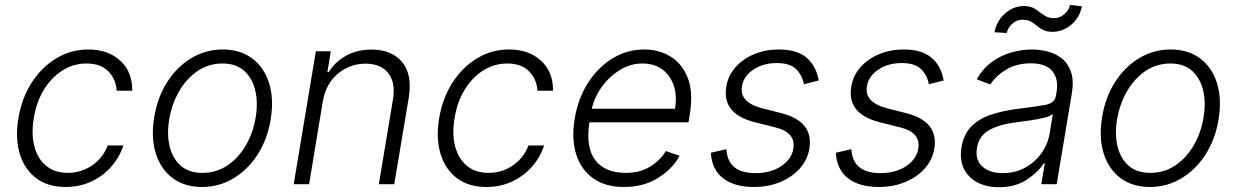

<svg xmlns="http://www.w3.org/2000/svg" viewBox="-20 -756 5078 788"><path d="M249.6 11.4Q175.8 11.4 127.8 -25.2Q79.9 -61.8 60.9 -125.5Q41.9 -189.3 55.4 -270.2Q68.9 -352.6 109.7 -416.4Q150.6 -480.1 210.8 -516.5Q271 -552.9 342.3 -552.9Q424.4 -552.9 474.3 -506.2Q524.1 -459.5 522.7 -383.5H458.8Q456.3 -430.8 424.7 -463.1Q393.1 -495.4 334.9 -495.4Q282 -495.4 236.9 -467.2Q191.8 -438.9 160.7 -388.7Q129.6 -338.4 119 -272.4Q107.6 -206 121.1 -155Q134.6 -104 169.6 -75.3Q204.5 -46.5 258.2 -46.5Q312.9 -46.5 357.6 -76.9Q402.3 -107.2 422.2 -159.1H486.2Q470.2 -109.7 435.9 -71.2Q401.6 -32.7 354 -10.7Q306.5 11.4 249.6 11.4Z M809.3 11.4Q737.6 11.4 688.7 -25Q639.9 -61.4 619.5 -126.1Q599.1 -190.7 612.9 -275.2Q626.4 -357.6 666.7 -420.1Q707 -482.6 766 -517.8Q824.9 -552.9 894.2 -552.9Q966.3 -552.9 1015.1 -516.3Q1063.9 -479.8 1084.3 -415.1Q1104.8 -350.5 1090.9 -265.6Q1077.4 -183.9 1037.1 -121.4Q996.8 -58.9 937.9 -23.8Q878.9 11.4 809.3 11.4ZM810.4 -46.5Q868.3 -46.5 914.1 -77.6Q959.9 -108.7 989.7 -160.7Q1019.5 -212.7 1029.5 -275.2Q1039.4 -335.2 1027.5 -385.1Q1015.6 -435 982.2 -465.2Q948.9 -495.4 893.5 -495.4Q835.9 -495.4 790.1 -464Q744.3 -432.5 714.5 -380.3Q684.7 -328.1 674.4 -265.6Q664.4 -206 676.1 -156.1Q687.9 -106.2 721.4 -76.3Q755 -46.5 810.4 -46.5Z M1305 -340.9 1248.6 0H1185.4L1276.3 -545.5H1337.7L1323.5 -459.9H1329.2Q1354.8 -501.8 1400 -527.2Q1445.3 -552.6 1505.3 -552.6Q1587.4 -552.6 1630.3 -501.4Q1673.3 -450.3 1657.3 -353.3L1598 0H1534.8L1593 -349.4Q1604 -416.2 1573.9 -455.4Q1543.7 -494.7 1480.1 -494.7Q1415.8 -494.7 1366.7 -453.5Q1317.5 -412.3 1305 -340.9Z M1976.6 11.4Q1902.7 11.4 1854.8 -25.2Q1806.8 -61.8 1787.8 -125.5Q1768.8 -189.3 1782.3 -270.2Q1795.8 -352.6 1836.6 -416.4Q1877.5 -480.1 1937.7 -516.5Q1997.9 -552.9 2069.2 -552.9Q2151.3 -552.9 2201.2 -506.2Q2251.1 -459.5 2249.6 -383.5H2185.7Q2183.2 -430.8 2151.6 -463.1Q2120 -495.4 2061.8 -495.4Q2008.9 -495.4 1963.8 -467.2Q1918.7 -438.9 1887.6 -388.7Q1856.5 -338.4 1845.9 -272.4Q1834.5 -206 1848 -155Q1861.5 -104 1896.5 -75.3Q1931.5 -46.5 1985.1 -46.5Q2039.8 -46.5 2084.5 -76.9Q2129.3 -107.2 2149.1 -159.1H2213.1Q2197.1 -109.7 2162.8 -71.2Q2128.6 -32.7 2081 -10.7Q2033.4 11.4 1976.6 11.4Z M2540.5 11.4Q2464.1 11.4 2414.2 -24.3Q2364.3 -60 2344.6 -123.4Q2324.9 -186.8 2338.8 -269.5Q2352.6 -352.3 2393.5 -416.2Q2434.3 -480.1 2494.1 -516.5Q2554 -552.9 2624.6 -552.9Q2683.9 -552.9 2731.9 -524Q2779.8 -495 2802.9 -435.7Q2826 -376.4 2810.7 -285.2L2805.8 -253.9H2399.1Q2383.2 -151.3 2422.9 -98.9Q2462.7 -46.5 2549.4 -46.5Q2608 -46.5 2649.5 -73Q2691.1 -99.4 2712.7 -136L2769.2 -116.5Q2742.2 -65 2682.5 -26.8Q2622.9 11.4 2540.5 11.4ZM2408.7 -309.7H2750.4Q2759.2 -362.2 2745.4 -404.3Q2731.5 -446.4 2698.3 -470.9Q2665.1 -495.4 2616.1 -495.4Q2567.8 -495.4 2524.7 -469.1Q2481.5 -442.8 2450.8 -400.6Q2420.1 -358.3 2408.7 -309.7Z M3340.2 -425.8 3279.5 -410.2Q3272.4 -447.1 3247.5 -472.1Q3222.7 -497.2 3167.6 -497.2Q3111.9 -497.2 3071.9 -470.3Q3032 -443.5 3025.2 -402Q3013.8 -335.9 3108.7 -311.4L3188.2 -291.2Q3320 -257.1 3301.8 -146.3Q3294.4 -100.5 3262.8 -64.8Q3231.2 -29.1 3182.4 -8.9Q3133.5 11.4 3073.5 11.4Q2993.3 11.4 2947.1 -24.9Q2900.9 -61.1 2897.7 -129.3L2961.3 -143.5Q2967.3 -45.5 3080.3 -45.5Q3143.5 -45.5 3186.3 -74.2Q3229 -103 3235.8 -145.2Q3247.5 -212.4 3161.6 -233.3L3076.7 -254.6Q2942.1 -289.1 2960.9 -400.9Q2968.4 -446 2998.6 -480.1Q3028.8 -514.2 3074.9 -533.6Q3121.1 -552.9 3175.8 -552.9Q3251.1 -552.9 3290.5 -519Q3329.9 -485.1 3340.2 -425.8Z M3853 -425.8 3792.3 -410.2Q3785.2 -447.1 3760.3 -472.1Q3735.4 -497.2 3680.4 -497.2Q3624.6 -497.2 3584.7 -470.3Q3544.7 -443.5 3538 -402Q3526.6 -335.9 3621.4 -311.4L3701 -291.2Q3832.7 -257.1 3814.6 -146.3Q3807.2 -100.5 3775.6 -64.8Q3744 -29.1 3695.1 -8.9Q3646.3 11.4 3586.3 11.4Q3506 11.4 3459.9 -24.9Q3413.7 -61.1 3410.5 -129.3L3474.1 -143.5Q3480.1 -45.5 3593 -45.5Q3656.2 -45.5 3699 -74.2Q3741.8 -103 3748.6 -145.2Q3760.3 -212.4 3674.4 -233.3L3589.5 -254.6Q3454.9 -289.1 3473.7 -400.9Q3481.2 -446 3511.4 -480.1Q3541.5 -514.2 3587.7 -533.6Q3633.9 -552.9 3688.6 -552.9Q3763.8 -552.9 3803.3 -519Q3842.7 -485.1 3853 -425.8Z M4079.2 12.4Q4029.8 12.4 3992.2 -6.9Q3954.5 -26.3 3936.3 -63Q3918 -99.8 3926.1 -152.3Q3935.4 -206.3 3967.5 -238.1Q3999.6 -269.9 4049.7 -286.2Q4099.8 -302.6 4162.6 -310Q4232.2 -318.5 4270.4 -325.6Q4308.6 -332.7 4313.9 -363.3L4316.1 -376.1Q4325.3 -431.8 4299 -464Q4272.7 -496.1 4210.9 -496.1Q4152 -496.1 4108.8 -470Q4065.7 -443.9 4044.7 -409.1L3988.6 -430.8Q4014.2 -475.5 4051.5 -502.3Q4088.8 -529.1 4131.4 -541Q4174 -552.9 4215.6 -552.9Q4246.8 -552.9 4279.3 -544.7Q4311.8 -536.6 4337.5 -516.5Q4363.3 -496.4 4375.5 -460.9Q4387.8 -425.4 4378.6 -370.4L4316.8 0H4253.6L4268.1 -86.3H4264.2Q4241.5 -50.1 4194.4 -18.8Q4147.4 12.4 4079.2 12.4ZM4095.2 -45.5Q4145.6 -45.5 4186.6 -67.6Q4227.6 -89.8 4254.3 -127.1Q4280.9 -164.4 4288 -209.2L4301.1 -288Q4290.5 -279.1 4263.8 -272.5Q4237.2 -266 4206.9 -261.7Q4176.5 -257.5 4154.1 -254.6Q4083.5 -246.1 4040.7 -222.7Q3997.9 -199.2 3989.7 -149.5Q3981.5 -100.1 4011.5 -72.8Q4041.5 -45.5 4095.2 -45.5ZM4111.9 -620.7 4061.4 -623.6Q4070.7 -670.8 4105.1 -701Q4139.6 -731.2 4182.2 -731.2Q4211.3 -731.2 4229.2 -718.8Q4247.2 -706.3 4264.2 -693.9Q4281.2 -681.5 4306.8 -681.5Q4328.5 -681.5 4347.5 -697.1Q4366.5 -712.7 4371.8 -735.8L4420.5 -730.1Q4410.5 -682.5 4375.9 -653.9Q4341.3 -625.4 4300.1 -625.4Q4276.3 -625.4 4261.5 -632.8Q4246.8 -640.3 4235.4 -650.2Q4224.1 -660.2 4210.8 -667.6Q4197.4 -675.1 4176.1 -675.1Q4153.4 -675.1 4135.3 -659.4Q4117.2 -643.8 4111.9 -620.7Z M4699.6 11.4Q4627.8 11.4 4579 -25Q4530.2 -61.4 4509.8 -126.1Q4489.3 -190.7 4503.2 -275.2Q4516.7 -357.6 4557 -420.1Q4597.3 -482.6 4656.2 -517.8Q4715.2 -552.9 4784.4 -552.9Q4856.5 -552.9 4905.4 -516.3Q4954.2 -479.8 4974.6 -415.1Q4995 -350.5 4981.2 -265.6Q4967.7 -183.9 4927.4 -121.4Q4887.1 -58.9 4828.1 -23.8Q4769.2 11.4 4699.6 11.4ZM4700.6 -46.5Q4758.5 -46.5 4804.3 -77.6Q4850.1 -108.7 4880 -160.7Q4909.8 -212.7 4919.7 -275.2Q4929.7 -335.2 4917.8 -385.1Q4905.9 -435 4872.5 -465.2Q4839.1 -495.4 4783.7 -495.4Q4726.2 -495.4 4680.4 -464Q4634.6 -432.5 4604.8 -380.3Q4574.9 -328.1 4564.6 -265.6Q4554.7 -206 4566.4 -156.1Q4578.1 -106.2 4611.7 -76.3Q4645.2 -46.5 4700.6 -46.5Z"/></svg>

Font: Inter UI Light
Style: Italic
Weight: 300
Italic angle: 9.39999°
Designer: Rasmus Andersson
Foundry: rsms
Version: 3.2;8d6f07862